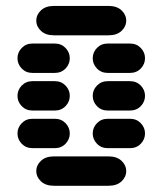

<svg xmlns="http://www.w3.org/2000/svg" viewBox="-20 -631 540 638"><path d="M159.2 -13.7H340.8Q368.2 -13.7 383.8 -28.3Q399.4 -43 399.4 -62.5Q399.4 -82 383.8 -96.7Q368.2 -111.3 340.8 -111.3H159.2Q131.8 -111.3 116.2 -96.7Q100.6 -82 100.6 -62.5Q100.6 -43 116.2 -28.3Q131.8 -13.7 159.2 -13.7ZM87.9 -138.7H162.1Q183.6 -138.7 197.8 -153.3Q211.9 -168 211.9 -187.5Q211.9 -207 197.8 -221.7Q183.6 -236.3 162.1 -236.3H87.9Q66.4 -236.3 52.2 -221.7Q38.1 -207 38.1 -187.5Q38.1 -168 52.2 -153.3Q66.4 -138.7 87.9 -138.7ZM337.9 -138.7H412.1Q433.6 -138.7 447.8 -153.3Q461.9 -168 461.9 -187.5Q461.9 -207 447.8 -221.7Q433.6 -236.3 412.1 -236.3H337.9Q316.4 -236.3 302.2 -221.7Q288.1 -207 288.1 -187.5Q288.1 -168 302.2 -153.3Q316.4 -138.7 337.9 -138.7ZM87.9 -263.7H162.1Q183.6 -263.7 197.8 -278.3Q211.9 -293 211.9 -312.5Q211.9 -332 197.8 -346.7Q183.6 -361.3 162.1 -361.3H87.9Q66.4 -361.3 52.2 -346.7Q38.1 -332 38.1 -312.5Q38.1 -293 52.2 -278.3Q66.4 -263.7 87.9 -263.7ZM337.9 -263.7H412.1Q433.6 -263.7 447.8 -278.3Q461.9 -293 461.9 -312.5Q461.9 -332 447.8 -346.7Q433.6 -361.3 412.1 -361.3H337.9Q316.4 -361.3 302.2 -346.7Q288.1 -332 288.1 -312.5Q288.1 -293 302.2 -278.3Q316.4 -263.7 337.9 -263.7ZM87.9 -388.7H162.1Q183.6 -388.7 197.8 -403.3Q211.9 -418 211.9 -437.5Q211.9 -457 197.8 -471.7Q183.6 -486.3 162.1 -486.3H87.9Q66.4 -486.3 52.2 -471.7Q38.1 -457 38.1 -437.5Q38.1 -418 52.2 -403.3Q66.4 -388.7 87.9 -388.7ZM337.9 -388.7H412.1Q433.6 -388.7 447.8 -403.3Q461.9 -418 461.9 -437.5Q461.9 -457 447.8 -471.7Q433.6 -486.3 412.1 -486.3H337.9Q316.4 -486.3 302.2 -471.7Q288.1 -457 288.1 -437.5Q288.1 -418 302.2 -403.3Q316.4 -388.7 337.9 -388.7ZM159.2 -513.7H340.8Q368.2 -513.7 383.8 -528.3Q399.4 -543 399.4 -562.5Q399.4 -582 383.8 -596.7Q368.2 -611.3 340.8 -611.3H159.2Q131.8 -611.3 116.2 -596.7Q100.6 -582 100.6 -562.5Q100.6 -543 116.2 -528.3Q131.8 -513.7 159.2 -513.7Z"/></svg>

Font: Workbench
Style: Regular
Weight: 400
Designer: Jens Kutilek
Foundry: Jens Kutilek
Version: Version 2.001